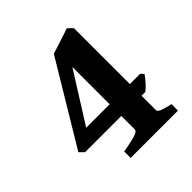

<svg xmlns="http://www.w3.org/2000/svg" viewBox="-167 -730 853 853"><g transform="rotate(-45 259.0 -304.0)"><path d="M275.9 -468.8 128.4 -234.4H275.9ZM480.5 -219.7Q475.1 -211.9 468.3 -203.4Q461.4 -194.8 454.1 -186.8Q446.8 -178.7 439.7 -172.1Q432.6 -165.5 427.2 -161.1H402.8V-70.3Q402.8 -66.4 405.8 -63.2Q408.7 -60.1 416.5 -56.4Q424.3 -52.7 437.5 -48.8Q450.7 -44.9 470.7 -40.5V0H173.3V-40.5Q205.1 -45.9 225.1 -50.5Q245.1 -55.2 256.3 -59.3Q267.6 -63.5 271.7 -67.4Q275.9 -71.3 275.9 -75.7V-161.1H47.9L26.9 -182.1L259.3 -568.4Q271.5 -572.3 287.4 -577.4Q303.2 -582.5 319.8 -587.9Q336.4 -593.3 352.3 -598.4Q368.2 -603.5 379.9 -607.9L402.8 -585.9V-234.4H467.8Z"/></g></svg>

Font: Gentium Book Basic
Style: Bold
Weight: 700
Designer: J. Victor Gaultney and Annie Olsen
Foundry: SIL International
Version: Version 1.102; 2013; Maintenance release